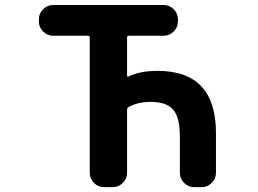

<svg xmlns="http://www.w3.org/2000/svg" viewBox="-20 -775 1040 774"><path d="M762.7 -20.5Q739.3 -20.5 722.2 -37.6Q705.1 -54.7 705.1 -78.1V-224.6Q705.1 -302.7 677.7 -333.5Q650.4 -364.3 587.9 -364.3Q536.1 -364.3 499 -343.8Q492.2 -339.8 492.2 -332V-78.1Q492.2 -54.7 475.1 -37.6Q458 -20.5 434.6 -20.5H399.4Q376 -20.5 358.9 -37.6Q341.8 -54.7 341.8 -78.1V-623Q341.8 -630.9 335 -630.9H194.3Q170.9 -630.9 153.8 -647.9Q136.7 -665 136.7 -688.5V-697.3Q136.7 -720.7 153.8 -737.8Q170.9 -754.9 194.3 -754.9H639.6Q663.1 -754.9 680.2 -737.8Q697.3 -720.7 697.3 -697.3V-688.5Q697.3 -665 680.2 -647.9Q663.1 -630.9 639.6 -630.9H499Q492.2 -630.9 492.2 -623V-470.7Q492.2 -467.8 494.1 -466.3Q496.1 -464.8 499 -466.8Q543.9 -489.3 615.2 -489.3Q851.6 -489.3 850.6 -237.3V-78.1Q850.6 -54.7 833.5 -37.6Q816.4 -20.5 793 -20.5Z"/></svg>

Font: Gen Jyuu Gothic Monospace Bold
Style: Bold
Weight: 700
Designer: [Source Han Sans]
Ryoko NISHIZUKA  (kana & ideographs); Paul D. Hunt (Latin, Greek & Cyrillic); Wenlong ZHANG  (bopomofo
Version: Version 1.002.20150607